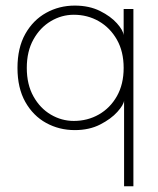

<svg xmlns="http://www.w3.org/2000/svg" viewBox="-20 -442 550 670"><path d="M413 208V-91Q411.5 -76 389.5 -51.5Q367.5 -27 329.5 -7.5Q291.5 12 241 12Q186.5 12 141 -13Q95.5 -38 68.2 -86.5Q41 -135 41 -205Q41 -275 68.2 -323.5Q95.5 -372 141 -397.2Q186.5 -422.5 241 -422.5Q291 -422.5 328.8 -403.8Q366.5 -385 388.2 -360.5Q410 -336 411.5 -319V-410.5H445.5V208ZM237.5 -20Q285.5 -20 325 -42.5Q364.5 -65 388 -106.5Q411.5 -148 411.5 -205Q411.5 -262 388 -303.5Q364.5 -345 325 -367.8Q285.5 -390.5 237.5 -390.5Q195 -390.5 157.5 -368.2Q120 -346 96.8 -304.5Q73.5 -263 73.5 -205Q73.5 -147 96.8 -105.5Q120 -64 157.5 -42Q195 -20 237.5 -20Z"/></svg>

Font: League Spartan Extralight
Style: Regular
Weight: 200
Foundry: The League of Moveable Type
Version: Version 2.300; ttfautohint (v1.8.3)